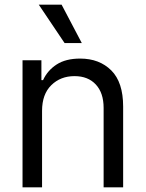

<svg xmlns="http://www.w3.org/2000/svg" viewBox="-20 -804 625 824"><path d="M160.5 -328.1V0H76.7V-545.5H157.7V-460.2H164.8Q183.9 -501.8 223 -527.2Q262.1 -552.6 323.9 -552.6Q406.6 -552.6 457.6 -501.8Q508.5 -451 508.5 -346.6V0H424.7V-340.9Q424.7 -405.2 391.3 -441.2Q358 -477.3 299.7 -477.3Q239.7 -477.3 200.1 -438.4Q160.5 -399.5 160.5 -328.1ZM257.1 -619.3 146.3 -784.1H244.3L331 -619.3Z"/></svg>

Font: Inter Zeller
Style: Regular
Weight: 400
Designer: Rasmus Andersson; Joe Bland
Foundry: zeller
Version: Version 3.015;git-dec3a8cb1